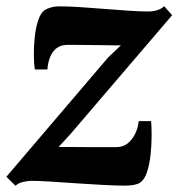

<svg xmlns="http://www.w3.org/2000/svg" viewBox="-34 -587 574 618"><path d="M355 -441Q341 -441 322.8 -441.2Q304.5 -441.5 284.5 -441.8Q264.5 -442 245.2 -442.2Q226 -442.5 209 -442.5Q192 -442.5 180.5 -442.5Q160.5 -442 147.2 -431.2Q134 -420.5 127 -402.5Q120 -384.5 118.5 -363.5H78Q75.5 -380 75 -408.2Q74.5 -436.5 77.8 -467.2Q81 -498 89.2 -522.5Q97.5 -547 111.5 -555.5Q117 -559 129.2 -562.8Q141.5 -566.5 159.5 -566.5Q187 -566.5 225.2 -564Q263.5 -561.5 304.2 -558.2Q345 -555 381.5 -552.5Q418 -550 440.5 -550Q458 -550 471.5 -554Q485 -558 494.5 -567L520 -538L191.5 -154L154.5 -114Q174.5 -114 197 -113.8Q219.5 -113.5 243.8 -113.5Q268 -113.5 292.8 -113.5Q317.5 -113.5 341.5 -113.5Q369.5 -113.5 389 -137.5Q408.5 -161.5 412.5 -197H452.5Q454 -178.5 454 -149.8Q454 -121 450.8 -90.2Q447.5 -59.5 439.8 -34.8Q432 -10 417.5 0.5Q411.5 5 398.5 7.8Q385.5 10.5 366.5 10.5Q338 10.5 296.8 8.2Q255.5 6 211.2 3Q167 0 128.5 -2.5Q90 -5 67 -5Q56 -5 40.5 -1.5Q25 2 16 11L-13.5 -18L313.5 -401.5Z"/></svg>

Font: Merriweather 20pt ExtraBold
Style: Italic
Weight: 800
Italic angle: -7.8°
Version: Version 2.101